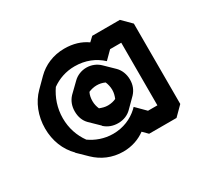

<svg xmlns="http://www.w3.org/2000/svg" viewBox="-95 -1000 691 656"><g transform="rotate(-30 250.0 -672.0)"><path d="M146 -671C146 -649 153 -631 166 -618L202 -583V-582C216 -569 234 -562 255 -562C277 -562 295 -570 308 -583L343 -618L344 -619C357 -633 364 -650 364 -671C364 -693 356 -712 343 -725L307 -760C294 -773 275 -781 255 -781C235 -781 216 -773 203 -760L167 -725L166 -724C153 -710 146 -692 146 -671ZM216 -671C216 -683 218 -694 223 -704C232 -708 244 -711 255 -711C266 -711 276 -709 287 -704C291 -695 294 -683 294 -671C294 -659 291 -649 287 -639C279 -635 267 -632 255 -632C243 -632 234 -635 223 -639C219 -648 216 -659 216 -671ZM364 -548 328 -584 321 -577C296 -554 262 -539 222 -539C187 -539 156 -551 132 -568C111 -597 99 -632 99 -671C99 -711 112 -747 132 -776C157 -794 188 -805 222 -805C265 -805 300 -790 327 -765L357 -795H401V-548ZM309 -497 328 -478H436L471 -513V-830L436 -865H327L310 -849C286 -866 257 -875 222 -875C178 -875 140 -858 113 -831L78 -796C47 -765 29 -720 29 -671C29 -623 46 -580 77 -549V-548L113 -513C141 -486 178 -469 222 -469C256 -469 286 -480 309 -497Z"/></g></svg>

Font: Hussar Press
Style: Bold
Weight: 700
Foundry: Cannot Into Space Fonts
Version: Version 1.43